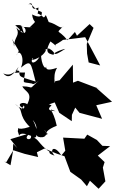

<svg xmlns="http://www.w3.org/2000/svg" viewBox="223 -844 729 1216"><g transform="rotate(90 588.0 -236.5)"><path d="M904 -520 867 -485 833 -424 859 -406 852 -271 935 -285 965 -260C893 -215 929 -181 966 -217C949 -165 944 -197 936 -177C893 -118 857 -113 851 -80C863 -111 807 -116 740 -79C811 -137 821 -62 836 -106C855 -98 863 -193 804 -153C823 -177 850 -135 828 -176C827 -152 800 -170 777 -231C664 -207 665 -166 685 -224C682 -201 681 -159 648 -198C624 -154 668 -106 668 -106L629 -218L695 -247L748 -326L708 -327L662 -348L695 -375L733 -518L647 -481L625 -581L534 -478L546 -507L492 -365L504 -334L390 -333L489 -249L495 -221L565 -201C527 -239 473 -195 410 -233C432 -166 419 -161 393 -164C433 -165 395 -132 322 -131C384 -107 394 -56 347 -78C367 -78 291 -110 361 -75C348 -135 303 -167 295 -161C308 -133 280 -182 290 -185C315 -236 348 -193 290 -285C293 -262 324 -185 330 -219C321 -193 326 -144 243 -191C291 -259 271 -198 257 -234C233 -274 220 -291 235 -254C230 -307 222 -359 216 -411C276 -443 335 -474 395 -506L376 -433L320 -423L259 -421L157 -464L133 -439L207 -359L183 -346L235 -299C158 -237 202 -222 144 -274C172 -256 134 -237 120 -180C53 -152 81 -168 91 -149C41 -90 96 -114 28 -115C60 -50 -20 -96 8 -51C-2 -80 38 -77 57 -136C115 -143 64 -60 71 -75C142 -82 95 -119 155 -58C201 -67 135 -63 154 -70C153 -12 135 7 205 8C143 -17 136 -20 140 32C211 -47 221 -30 151 -10C141 -43 239 -50 155 25C210 -2 209 39 275 39C244 48 288 29 227 52C330 -2 286 5 332 24C283 10 341 -33 409 -4C357 -69 374 -65 497 -97C466 -3 473 8 432 6C410 30 474 49 445 108C472 85 476 57 404 11C461 33 436 63 440 -30C518 -20 496 -7 510 -76C510 -76 528 -78 475 -137C561 -33 529 -104 527 -13C563 -28 564 -83 641 -44C620 -19 641 31 665 -17C693 22 636 -44 643 -17C652 -34 697 -31 639 34C678 -29 702 21 784 -60C817 40 766 5 811 16C878 -7 797 36 841 -68C878 -75 862 -4 823 -66L862 63L918 19L891 45L944 47L1027 62L1003 102L1008 89L932 44L955 -28L975 -113L945 -105L921 -153L953 -229L970 -280L1069 -317L1118 -386L1160 -422L1125 -441L1176 -496L1129 -539L1042 -523L1007 -534L966 -491L906 -569Z"/></g></svg>

Font: Hussar Lance
Style: ExBdObl
Weight: 700
Foundry: Cannot Into Space Fonts, PlusOne Fonts
Version: Version 2.270